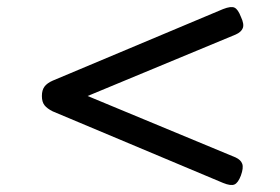

<svg xmlns="http://www.w3.org/2000/svg" viewBox="-20 -724 803 550"><path d="M619 -200 131 -405Q115 -413 107.5 -422.5Q100 -432 100 -449Q100 -466 107.5 -476Q115 -486 131 -493L619 -698Q642 -707 652 -702Q662 -697 670 -676Q680 -655 675.5 -643.5Q671 -632 655 -625L231 -449L655 -273Q670 -266 674 -254.5Q678 -243 670 -221Q662 -200 651.5 -195.5Q641 -191 619 -200Z"/></svg>

Font: Playwrite AR
Style: Regular
Weight: 400
Designer: Veronika Burian, José Scaglione
Foundry: TypeTogether
Version: Version 1.002